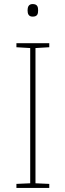

<svg xmlns="http://www.w3.org/2000/svg" viewBox="-20 -927 323 947"><path d="M141 -907C121 -907 116 -892 116 -876C116 -859 121 -845 141 -845C165 -845 168 -859 168 -876C168 -892 165 -907 141 -907ZM223 0V-20L155 -23V-690L223 -694V-714H61V-694L129 -690V-23L61 -20V0Z"/></svg>

Font: Noto Sans Ethiopic Thin
Style: Regular
Weight: 100
Designer: Monotype Design Team
Foundry: Monotype Imaging Inc.
Version: Version 2.102